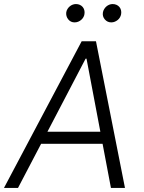

<svg xmlns="http://www.w3.org/2000/svg" viewBox="-37 -932 714 952"><path d="M367.9 -727.3H438.9L582.7 0H513.1L471.6 -219.1H166.9L52.2 0H-17.4ZM460.6 -278.8 392 -641H387.4L198.2 -278.8ZM473.4 -871.1Q475.1 -880 479.8 -887.4Q484.4 -894.9 490.9 -900.4Q497.5 -905.9 505.3 -908.9Q513.1 -911.9 521.3 -911.9Q532 -911.9 540.7 -908Q549.4 -904.1 555 -897.4Q560.7 -890.6 563 -881.6Q565.3 -872.5 563.6 -861.9Q562.1 -853.7 557.9 -846.2Q553.6 -838.8 547.1 -833.3Q540.5 -827.8 532.3 -824.4Q524.1 -821 514.6 -821Q495.4 -821 482.6 -835.9Q469.8 -850.9 473.4 -871.1ZM291.5 -871.1Q293 -880 297.6 -887.4Q302.2 -894.9 308.8 -900.4Q315.3 -905.9 323.3 -908.9Q331.3 -911.9 339.5 -911.9Q350.1 -911.9 358.7 -908Q367.2 -904.1 372.9 -897.5Q378.6 -891 381 -881.7Q383.5 -872.5 381.7 -861.9Q380.7 -854 376.4 -846.6Q372.2 -839.1 365.6 -833.5Q359 -827.8 350.7 -824.4Q342.3 -821 332.7 -821Q313.2 -821 301.1 -836.3Q289.1 -851.6 291.5 -871.1Z"/></svg>

Font: Inter P Light
Style: Italic
Weight: 300
Italic angle: 9.39999°
Designer: Rasmus Andersson
Foundry: rsms
Version: Version 3.018;git-588b23468